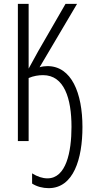

<svg xmlns="http://www.w3.org/2000/svg" viewBox="-20 -734 491 999"><path d="M381 -714H321L179 -468C162 -438 145 -406 129 -377V-714H73V0H129V-328C154 -339 181 -343 204 -343C314 -343 352 -222 352 -74C352 57 324 194 227 194C201 194 174 185 147 168V221C171 237 203 245 233 245C363 245 409 92 409 -73C409 -250 352 -390 227 -390C213 -390 198 -388 186 -384Z"/></svg>

Font: Noto Sans Display Condensed Light
Style: Regular
Weight: 300
Width: 3
Designer: Monotype Design Team
Foundry: Monotype Imaging Inc.
Version: Version 1.900